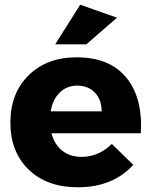

<svg xmlns="http://www.w3.org/2000/svg" viewBox="-20 -788 642 814"><path d="M24 -268Q24 -393 101.5 -469Q179 -545 305 -545Q445 -545 515.5 -459Q586 -373 577 -223H198Q211 -175 244 -149Q277 -123 325 -123Q399 -123 454 -178L545 -89Q458 6 310 6Q179 6 101.5 -69Q24 -144 24 -268ZM195 -316H411Q411 -365 382.5 -395Q354 -425 307 -425Q263 -425 233 -395.5Q203 -366 195 -316ZM214 -600 320 -768 476 -713 346 -600Z"/></svg>

Font: Trueno
Style: Bd
Weight: 700
Designer: Julieta Ulanovsky
Foundry: Julieta Ulanovsky
Version: Version 3.001b